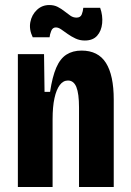

<svg xmlns="http://www.w3.org/2000/svg" viewBox="-20 -743 519 763"><path d="M51 0V-338V-528H155L157 -378H179Q188 -438 203.5 -474Q219 -510 244 -526Q269 -542 304 -542Q370 -542 401 -493Q432 -444 432 -347V0H294V-316Q294 -371 283.5 -397Q273 -423 250 -423Q231 -423 217.5 -405Q204 -387 196.5 -353Q189 -319 189 -269V0ZM317 -582Q297 -582 280 -590Q263 -598 249 -608Q235 -618 223.5 -626Q212 -634 202 -634Q189 -634 183.5 -620Q178 -606 177 -595H110Q95 -626 100.5 -655Q106 -684 126.5 -703.5Q147 -723 176 -723Q195 -723 209.5 -715.5Q224 -708 236.5 -698Q249 -688 260 -680.5Q271 -673 284 -673Q300 -673 305 -686Q310 -699 311 -712H378Q389 -681 386 -650.5Q383 -620 366 -601Q349 -582 317 -582Z"/></svg>

Font: Bricolage Grotesque Condensed
Style: Bold
Weight: 700
Width: 3
Designer: Mathieu Triay
Foundry: Atelier Triay
Version: Version 1.001;gftools[0.9.33.dev8+g029e19f]